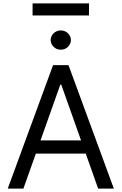

<svg xmlns="http://www.w3.org/2000/svg" viewBox="-20 -1111 716 1131"><path d="M25.6 0 292.6 -727.3H383.5L650.6 0H558.2L485.1 -206H191.1L117.9 0ZM457.4 -284.1 340.9 -612.2H335.2L218.8 -284.1ZM504.3 -1019.9H171.9V-1090.9H504.3ZM338.1 -818.2Q326 -818.2 315 -822.6Q304 -827.1 296 -834.9Q288 -842.7 283.2 -853Q278.4 -863.3 278.4 -875Q278.4 -886.7 283.2 -897Q288 -907.3 296 -915.1Q304 -922.9 315 -927.4Q326 -931.8 338.1 -931.8Q350.5 -931.8 361.3 -927.4Q372.2 -922.9 380.1 -915.1Q388.1 -907.3 392.9 -897Q397.7 -886.7 397.7 -875Q397.7 -863.3 392.9 -853Q388.1 -842.7 380.1 -834.9Q372.2 -827.1 361.3 -822.6Q350.5 -818.2 338.1 -818.2Z"/></svg>

Font: Fast_Sans-Dotted
Style: Regular
Weight: 400
Version: Version 3.018